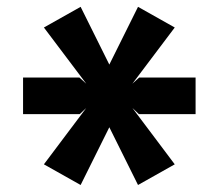

<svg xmlns="http://www.w3.org/2000/svg" viewBox="-20 -556 640 562"><path d="M552.5 -329V-222H386.5L367.5 -240L491.5 -75L384 -14.5L300 -183.5L216 -14.5L108.5 -75L232.5 -240L213.5 -222H47.5V-329H212.5L232.5 -311L108.5 -475.5L216 -536L300 -367L384 -536L491.5 -475.5L367.5 -311L387.5 -329Z"/></svg>

Font: JuliaMono Latin
Style: Bold
Weight: 700
Monospace: yes
Designer: cormullion
Foundry: corm
Version: Version 0.038; ttfautohint (v1.8)